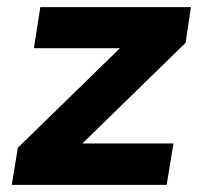

<svg xmlns="http://www.w3.org/2000/svg" viewBox="-20 -518 561 538"><path d="M13 0 30 -104 351 -417 347 -383H75L93 -498H515L500 -398L173 -79L177 -116H466L447 0Z"/></svg>

Font: Nunito Sans 9pt ExtraBold
Style: Italic
Weight: 800
Italic angle: -9°
Version: Version 3.101;gftools[0.9.27]